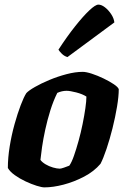

<svg xmlns="http://www.w3.org/2000/svg" viewBox="-20 -811 544 831"><path d="M172 0Q161 0 138.5 -7Q116 -14 90.5 -26Q65 -38 44 -53Q23 -68 14 -84Q14 -128 22 -177.5Q30 -227 43 -273.5Q56 -320 69.5 -355.5Q83 -391 94 -408Q104 -419 131 -434.5Q158 -450 194 -465Q230 -480 268 -490Q306 -500 338 -500Q353 -500 377.5 -492Q402 -484 428 -471.5Q454 -459 472.5 -446.5Q491 -434 494 -425Q494 -394 486.5 -349Q479 -304 467 -256Q455 -208 441 -166.5Q427 -125 415 -102Q387 -69 344 -46.5Q301 -24 255.5 -12Q210 0 172 0ZM239 -81Q244 -81 257 -85.5Q270 -90 280 -94Q290 -108 300 -136.5Q310 -165 320 -201Q330 -237 337.5 -274Q345 -311 349.5 -342.5Q354 -374 354 -393Q337 -404 310 -411Q283 -418 268 -418Q248 -418 228 -409Q211 -375 198 -333.5Q185 -292 176 -250.5Q167 -209 162 -174.5Q157 -140 155 -119Q162 -109 177 -100Q192 -91 209.5 -86Q227 -81 239 -81ZM272 -564Q258 -568 247.5 -578.5Q237 -589 233 -596Q270 -653 305 -697Q340 -741 366.5 -766Q393 -791 406 -791Q419 -791 434 -779.5Q449 -768 461 -750Q473 -732 475 -714Z"/></svg>

Font: Texturina Black
Style: Italic
Weight: 900
Italic angle: -11°
Designer: Guillermo Torres Carreño
Foundry: Omnibus-Type
Version: Version 1.002; ttfautohint (v1.8.3)